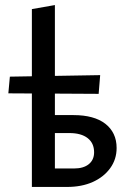

<svg xmlns="http://www.w3.org/2000/svg" viewBox="-20 -739 513 759"><path d="M106 0V-703L197 -719V-73H273Q310 -73 331 -90Q352 -107 352 -137Q352 -173 326.5 -193Q301 -213 254 -213H175V-284H271Q311 -284 342.5 -275.5Q374 -267 396 -250Q418 -233 429.5 -209Q441 -185 441 -154Q441 -109 415.5 -74Q390 -39 346.5 -19.5Q303 0 245 0ZM370 -368 13 -370 19 -436 376 -442Z"/></svg>

Font: Ysabeau Infant SemiBold
Style: Regular
Weight: 600
Designer: Christian Thalmann (Catharsis Fonts)
Version: Version 2.002; featfreeze: ss01,ss02,lnum